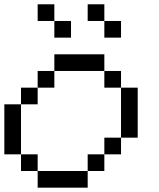

<svg xmlns="http://www.w3.org/2000/svg" viewBox="-20 -866 732 886"><path d="M538.5 -769.2V-692.3H461.5V-769.2ZM307.7 -769.2V-692.3H230.8V-769.2ZM230.8 -846.2V-769.2H153.8V-846.2ZM461.5 -846.2V-769.2H384.6V-846.2ZM153.8 0V-76.9H384.6V0ZM76.9 -76.9V-153.8H153.8V-76.9ZM384.6 -76.9V-153.8H461.5V-76.9ZM461.5 -153.8V-230.8H538.5V-153.8ZM0 -153.8V-384.6H76.9V-153.8ZM76.9 -384.6V-461.5H153.8V-384.6ZM538.5 -230.8V-461.5H615.4V-230.8ZM153.8 -461.5V-538.5H230.8V-461.5ZM461.5 -461.5V-538.5H538.5V-461.5ZM230.8 -538.5V-615.4H461.5V-538.5Z"/></svg>

Font: Mintsoda - Lime Green 13x16
Style: Regular
Weight: 400
Designer: Mintsoda-15
Version: Version 1.0